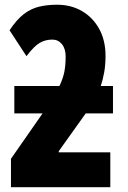

<svg xmlns="http://www.w3.org/2000/svg" viewBox="-20 -784 535 804"><path d="M219.2 -764.2Q277.8 -764.2 323.5 -737.5Q369.1 -710.9 395.5 -662.8Q421.9 -614.7 421.9 -549.8Q421.9 -513.2 416.5 -482.2Q411.1 -451.2 401.9 -423.8H453.1V-309.1H338.9L226.1 -150.9V-146H441.9V0H25.9V-119.1L158.2 -309.1H40V-423.8H229Q244.6 -457 249.8 -485.1Q254.9 -513.2 254.9 -546.9Q254.9 -580.1 239.3 -599.1Q223.6 -618.2 199.2 -618.2Q170.9 -618.2 147.5 -605.2Q124 -592.3 90.8 -548.8L20 -657.2Q49.8 -702.1 79.8 -725.1Q109.9 -748 143.8 -756.1Q177.7 -764.2 219.2 -764.2Z"/></svg>

Font: Open Sans Condensed ExtraBold
Style: Regular
Weight: 800
Width: 3
Designer: Monotype Design Team
Foundry: Monotype Imaging Inc.
Version: Version 3.000; ttfautohint (v1.8.4)